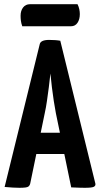

<svg xmlns="http://www.w3.org/2000/svg" viewBox="-20 -892 477 914"><path d="M73 2Q62 2 42 1Q22 0 2 -2L169 -681Q173 -702 214 -702Q228 -702 242.5 -701Q257 -700 267 -698L434 -18Q436 -8 427 -3Q418 2 384 2Q373 2 357 1.5Q341 1 319 0L246 -353Q241 -380 236 -411.5Q231 -443 227 -477Q223 -511 220 -542Q217 -511 212.5 -477Q208 -443 203.5 -411.5Q199 -380 193 -353L124 -19Q122 -9 114.5 -3.5Q107 2 73 2ZM116 -159V-260H342V-159ZM86 -767Q81 -781 79.5 -793Q78 -805 78 -817Q78 -841 90 -856.5Q102 -872 123 -872H349Q355 -860 357.5 -848Q360 -836 360 -825Q360 -800 349 -783.5Q338 -767 318 -767Z"/></svg>

Font: Yanone Kaffeesatz
Style: Bold
Weight: 700
Designer: Yanone (Cyrillic: Daniel Pouzeot, Huerta Tipografica, and Cyreal)
Foundry: Yanone
Version: Version 2.003